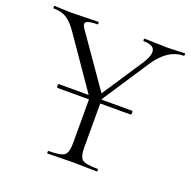

<svg xmlns="http://www.w3.org/2000/svg" viewBox="-119 -737 846 850"><g transform="rotate(20 304.0 -312.5)"><path d="M611 -625Q613 -625 613 -619Q613 -613 611 -613Q534 -613 476 -523L335 -309V-306H478Q482 -306 482 -297Q482 -288 478 -288H335V-81Q335 -37 350.5 -24.5Q366 -12 423 -12Q426 -12 426 -6Q426 0 423 0Q409 0 370.5 -1Q332 -2 308 -2Q284 -2 245 -1Q206 0 192 0Q189 0 189 -6Q189 -12 192 -12Q249 -12 265.5 -24.5Q282 -37 282 -81V-288H135Q130 -288 130 -297Q130 -306 135 -306H274L111 -542Q85 -581 60 -597Q35 -613 -2 -613Q-5 -613 -5 -619Q-5 -625 -2 -625Q9 -625 34.5 -623.5Q60 -622 71 -622Q100 -622 144.5 -623.5Q189 -625 204 -625Q206 -625 206 -619Q206 -613 204 -613Q163 -613 152 -604Q141 -595 157 -573L325 -332L453 -526Q508 -613 421 -613Q419 -613 419 -619Q419 -625 421 -625Q437 -625 471.5 -623.5Q506 -622 533 -622Q550 -622 573 -623.5Q596 -625 611 -625Z"/></g></svg>

Font: t
Style: Regular
Weight: 300
Designer: Christian Thalmann (Catharsis Fonts)
Version: Version 1.000;PS 002.000;hotconv 1.0.88;makeotf.lib2.5.64775